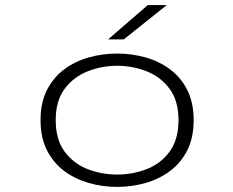

<svg xmlns="http://www.w3.org/2000/svg" viewBox="-20 -722 915 753"><path d="M439.5 11Q382.5 11 328.8 -4.2Q275 -19.5 232.2 -51.2Q189.5 -83 164.2 -132.5Q139 -182 139 -251Q139 -320 164.2 -369.2Q189.5 -418.5 232.2 -450.2Q275 -482 328.8 -497Q382.5 -512 439.5 -512Q496.5 -512 550.2 -497Q604 -482 646.8 -450.2Q689.5 -418.5 714.5 -369Q739.5 -319.5 739.5 -251Q739.5 -182 714.5 -132.5Q689.5 -83 646.8 -51.2Q604 -19.5 550.2 -4.2Q496.5 11 439.5 11ZM439.5 -37.5Q501 -37.5 556 -59Q611 -80.5 645.5 -127.8Q680 -175 680 -251Q680 -326.5 645.5 -373.2Q611 -420 556 -442Q501 -464 439.5 -464Q378.5 -464 323.2 -442Q268 -420 233.2 -373.2Q198.5 -326.5 198.5 -251Q198.5 -175 233.2 -127.8Q268 -80.5 323 -59Q378 -37.5 439.5 -37.5ZM465.5 -567.5H404L559.5 -702H634Z"/></svg>

Font: Trispace SemiExpanded ExtraLight
Style: Regular
Weight: 200
Width: 6
Designer: Tyler Finck
Foundry: Etcetera Type Company
Version: Version 1.210; ttfautohint (v1.8.3)